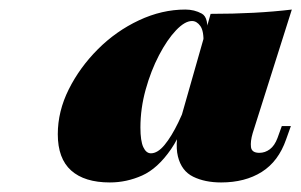

<svg xmlns="http://www.w3.org/2000/svg" viewBox="-20 -742 631 402"><path d="M509 -463Q504 -446 505.5 -434Q507 -422 523 -422Q535 -422 545 -429.5Q555 -437 561 -453L570 -478H589L579 -450Q563 -404 528 -382Q493 -360 443 -360Q409 -360 384.5 -372Q360 -384 352.5 -414.5Q345 -445 360 -499L421 -713Q516 -713 591 -722ZM296 -421Q310 -421 324.5 -438.5Q339 -456 353.5 -486Q368 -516 379.5 -552.5Q391 -589 397 -627L386 -548Q366 -470 338 -429.5Q310 -389 277.5 -374.5Q245 -360 210 -360Q157 -360 129 -385Q101 -410 101 -461Q101 -509 124 -555Q147 -601 185 -639Q223 -677 271 -699.5Q319 -722 368 -722Q387 -722 402.5 -713.5Q418 -705 413 -667L406 -651Q407 -677 399.5 -687.5Q392 -698 382 -698Q367 -698 348.5 -678.5Q330 -659 313 -626.5Q296 -594 285 -554.5Q274 -515 274 -475Q274 -447 280 -434Q286 -421 296 -421Z"/></svg>

Font: Playfair Display Black
Style: Italic
Weight: 900
Italic angle: -14°
Designer: Claus Eggers Sørensen
Foundry: Claus Eggers Sørensen
Version: Version 1.203